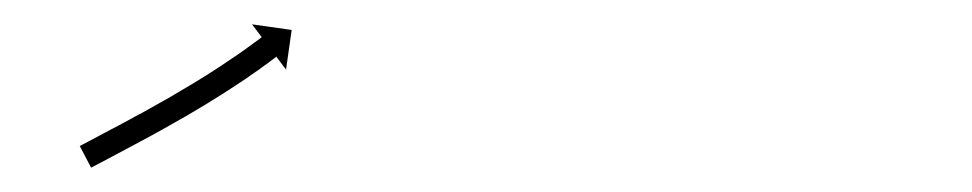

<svg xmlns="http://www.w3.org/2000/svg" viewBox="-20 -421 795 157"><path d="M46.9 -302.5C46.3 -302.2 45.7 -301.9 45.2 -301.6L54.5 -283.9C55.1 -284.2 55.6 -284.5 56.2 -284.8C57.9 -285.7 59.5 -286.6 61.2 -287.4C63.8 -288.8 66.3 -290.1 68.9 -291.5C72.3 -293.3 75.6 -295 78.9 -296.8L78.9 -296.8L78.9 -296.8C82.9 -298.9 86.8 -301 90.7 -303.1L90.7 -303.1L90.7 -303.1C95.1 -305.5 99.5 -307.8 103.9 -310.2L103.9 -310.2L103.9 -310.2C108.5 -312.8 113.2 -315.4 117.8 -317.9L117.9 -318L117.9 -318C122.6 -320.7 127.4 -323.4 132.2 -326.1C132.2 -326.1 132.2 -326.1 132.2 -326.1C132.2 -326.1 132.2 -326.1 132.2 -326.1C136.9 -328.9 141.6 -331.7 146.3 -334.5C146.3 -334.5 146.4 -334.5 146.4 -334.5C146.4 -334.5 146.4 -334.5 146.4 -334.5C150.9 -337.3 155.4 -340.1 159.9 -342.9C159.9 -342.9 159.9 -342.9 160 -342.9C160 -342.9 160 -342.9 160 -342.9C164.2 -345.6 168.3 -348.3 172.5 -351C172.5 -351 172.5 -351 172.5 -351C172.5 -351 172.5 -351 172.5 -351C176.2 -353.5 179.9 -355.9 183.6 -358.4C183.6 -358.4 183.6 -358.4 183.6 -358.5C183.6 -358.5 183.6 -358.5 183.6 -358.5C186.7 -360.6 189.8 -362.8 192.9 -364.9C192.9 -364.9 192.9 -364.9 192.9 -364.9C192.9 -364.9 192.9 -365 192.9 -365C195.2 -366.6 197.6 -368.3 199.9 -370L199.9 -370.1L199.9 -370.1C201.4 -371.2 202.9 -372.3 204.4 -373.4L204.4 -373.4L204.4 -373.4C205 -373.8 205.5 -374.2 206 -374.6L213.9 -364.1L218.5 -396.5L186.1 -401.1L194 -390.6C193.5 -390.2 193 -389.8 192.4 -389.4L192.4 -389.4L192.5 -389.4C191 -388.3 189.5 -387.2 188.1 -386.2L188.1 -386.2L188.1 -386.2C185.8 -384.5 183.5 -382.9 181.2 -381.2C181.2 -381.2 181.2 -381.2 181.3 -381.2C181.3 -381.2 181.3 -381.2 181.3 -381.2C178.3 -379.1 175.3 -377 172.3 -374.9C172.3 -374.9 172.3 -374.9 172.3 -374.9C172.3 -375 172.3 -375 172.3 -375C168.7 -372.5 165.1 -370.1 161.5 -367.7C161.5 -367.7 161.5 -367.7 161.5 -367.7C161.5 -367.7 161.5 -367.7 161.5 -367.7C157.5 -365 153.4 -362.4 149.3 -359.8C149.3 -359.8 149.3 -359.8 149.3 -359.8C149.3 -359.8 149.3 -359.8 149.3 -359.8C144.9 -357.1 140.5 -354.3 136 -351.6C136 -351.6 136 -351.6 136 -351.6C136 -351.7 136.1 -351.7 136.1 -351.7C131.4 -348.9 126.8 -346.1 122.1 -343.4C122.1 -343.4 122.1 -343.4 122.1 -343.4C122.1 -343.4 122.2 -343.4 122.2 -343.4C117.5 -340.7 112.8 -338 108 -335.4L108.1 -335.4L108.1 -335.4C103.5 -332.8 98.9 -330.3 94.3 -327.7L94.3 -327.8L94.3 -327.8C90 -325.4 85.6 -323 81.3 -320.7L81.3 -320.7L81.3 -320.7C77.4 -318.6 73.5 -316.5 69.5 -314.5L69.5 -314.5L69.6 -314.5C66.2 -312.7 62.9 -310.9 59.6 -309.2C57 -307.8 54.5 -306.5 51.9 -305.1C50.2 -304.3 48.6 -303.4 46.9 -302.5Z"/></svg>

Font: FRB American Cursive Just Arrows Medium
Style: Italic
Weight: 500
Italic angle: -25°
Version: Version 2.0;Modular Font Editor K font №1